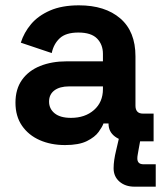

<svg xmlns="http://www.w3.org/2000/svg" viewBox="-20 -530 618 720"><path d="M224 14Q171 14 129 -4.5Q87 -23 62.5 -58.5Q38 -94 38 -145Q38 -196 62.5 -230.5Q87 -265 130.5 -282.5Q174 -300 230 -300H366V-328Q366 -363 344 -385.5Q322 -408 274 -408Q227 -408 204 -386.5Q181 -365 174 -331L58 -370Q70 -408 96.5 -439.5Q123 -471 167.5 -490.5Q212 -510 276 -510Q374 -510 431 -461Q488 -412 488 -319V-134Q488 -104 516 -104H556V0H472Q435 0 411 -18Q387 -36 387 -66V-67H368Q364 -55 350 -35.5Q336 -16 306 -1Q276 14 224 14ZM246 -88Q299 -88 332.5 -117.5Q366 -147 366 -196V-206H239Q204 -206 184 -191Q164 -176 164 -149Q164 -122 185 -105Q206 -88 246 -88ZM564 170H484Q450 170 428 151Q406 132 406 101Q406 86 408.5 69Q411 52 415 36L428 -20H509L499 35Q498 42 496.5 49.5Q495 57 495 64Q495 86 518 86H564Z"/></svg>

Font: Space Grotesk Variable Light
Style: Regular
Weight: 300
Designer: Florian Karsten
Foundry: Florian Karsten
Version: Version 2.000